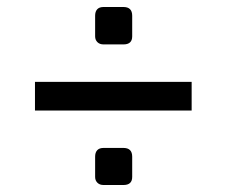

<svg xmlns="http://www.w3.org/2000/svg" viewBox="-20 -631 649 549"><path d="M252 -527V-586Q252 -598 258 -604.5Q264 -611 276 -611H333Q358 -611 358 -586V-527Q358 -504 333 -504H276Q265 -504 258.5 -510.5Q252 -517 252 -527ZM80 -397H528V-315H80ZM252 -125V-183Q252 -195 258 -201.5Q264 -208 276 -208H333Q358 -208 358 -183V-125Q358 -102 333 -102H276Q265 -102 258.5 -108.5Q252 -115 252 -125Z"/></svg>

Font: Exo Medium
Style: Regular
Weight: 500
Designer: Natanael Gama
Foundry: Natanael Gama
Version: Version 1.500; ttfautohint (v1.6)